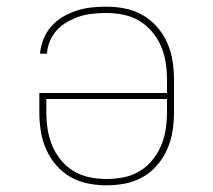

<svg xmlns="http://www.w3.org/2000/svg" viewBox="-20 -548 640 576"><path d="M300 8Q272 8 244 2.5Q216 -3 191.5 -17Q167 -31 148.5 -52.5Q130 -74 118.5 -100Q107 -126 102.5 -154Q98 -182 98 -210V-269H481V-310Q481 -336 477 -361Q473 -386 463 -409.5Q453 -433 436 -453Q419 -473 397 -486Q375 -499 349.5 -504Q324 -509 299 -509Q279 -509 259 -507Q239 -505 220 -499Q201 -493 183 -483Q165 -473 151.5 -458.5Q138 -444 130 -425.5Q122 -407 121 -387H100Q102 -409 110.5 -430.5Q119 -452 134 -469Q149 -486 168.5 -497.5Q188 -509 209.5 -516Q231 -523 253.5 -525.5Q276 -528 299 -528Q327 -528 355 -522.5Q383 -517 407.5 -503Q432 -489 451 -467.5Q470 -446 481.5 -420Q493 -394 497.5 -366Q502 -338 502 -310V-210Q502 -182 497.5 -154Q493 -126 481.5 -100Q470 -74 451.5 -52.5Q433 -31 408.5 -17Q384 -3 356 2.5Q328 8 300 8ZM300 -11Q325 -11 350.5 -16Q376 -21 398 -34Q420 -47 436.5 -67Q453 -87 463 -110.5Q473 -134 477 -159.5Q481 -185 481 -210V-251H119V-210Q119 -185 123 -159.5Q127 -134 137 -110.5Q147 -87 163.5 -67Q180 -47 202 -34Q224 -21 249.5 -16Q275 -11 300 -11Z"/></svg>

Font: Iosevka Etoile Thin
Style: Regular
Weight: 100
Designer: Belleve Invis
Foundry: Belleve Invis
Version: Version 22.1.2; ttfautohint (v1.8.4)